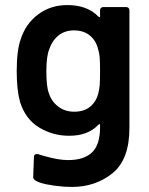

<svg xmlns="http://www.w3.org/2000/svg" viewBox="-20 -539 589 758"><path d="M375 -499Q375 -504 378.5 -507.5Q382 -511 387 -511H479Q484 -511 487.5 -507.5Q491 -504 491 -499V-34Q491 91 424 145Q357 199 264 199Q249 199 232 198Q150 191 122 175Q113 170 111 162L114 80Q114 69 128 69Q192 89 229 92Q239 93 249 93Q311 93 343 63Q375 33 375 -37V-45Q375 -48 374 -48.5Q373 -49 372 -49Q371 -49 369 -47Q328 -3 253 -3Q188 -3 134 -36Q80 -69 59 -137Q46 -184 46 -258Q46 -341 62 -385Q82 -446 131 -482.5Q180 -519 246 -519Q325 -519 369 -473Q371 -471 372 -471Q373 -471 374 -471.5Q375 -472 375 -475ZM368 -170Q372 -185 373.5 -202.5Q375 -220 375 -259Q375 -297 373.5 -313.5Q372 -330 367 -346Q359 -379 334.5 -399Q310 -419 272 -419Q236 -419 211 -399Q186 -379 175 -346Q163 -318 163 -258Q163 -196 173 -171Q183 -139 209.5 -118.5Q236 -98 273 -98Q312 -98 336 -118Q360 -138 368 -170Z"/></svg>

Font: LinhAnh SemBd
Style: Regular
Weight: 600
Monospace: yes
Designer: Jeremy Tribby
Foundry: Tribby Type
Version: Version 1.408